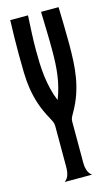

<svg xmlns="http://www.w3.org/2000/svg" viewBox="-109 -727 450 770"><g transform="rotate(-15 116.0 -342.0)"><path d="M60.1 0Q72.8 -9.8 77.1 -23.7Q81.5 -37.6 81.5 -52.2V-226.6Q81.5 -236.3 77.9 -244.9Q74.2 -253.4 69.3 -261.7Q48.8 -298.8 37.8 -331.5Q26.9 -364.3 21.7 -396.7Q16.6 -429.2 15.6 -464.1Q14.6 -499 14.6 -540Q14.6 -575.7 15.1 -611.8Q15.6 -647.9 17.1 -683.6H90.8Q88.9 -647.9 87.2 -612.3Q85.4 -576.7 85.4 -541Q85.4 -513.2 86.4 -485.6Q87.4 -458 90.8 -430.9Q94.2 -403.8 100.6 -377.2Q106.9 -350.6 117.7 -324.7Q127.4 -349.6 133.5 -373.8Q139.6 -397.9 142.8 -422.1Q146 -446.3 147.2 -471.2Q148.4 -496.1 148.4 -522Q148.4 -563 147.2 -603.3Q146 -643.6 145 -683.6H217.8Q218.8 -645.5 219.7 -607.2Q220.7 -568.8 220.7 -529.8Q220.7 -493.2 219 -459Q217.3 -424.8 211.7 -391.8Q206.1 -358.9 195.1 -326.7Q184.1 -294.4 165.5 -261.7Q160.6 -253.4 156.2 -244.9Q151.9 -236.3 151.9 -226.6V-137.7V-139.2V-52.2Q151.9 -37.6 156.5 -23.7Q161.1 -9.8 173.3 0Z"/></g></svg>

Font: XAYAX
Style: Regular
Weight: 400
Designer: Peter Wiegel
Foundry: Peter Wiegel
Version: Version 1.000 2009 initial release